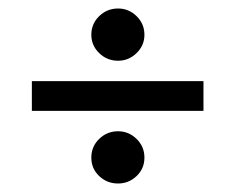

<svg xmlns="http://www.w3.org/2000/svg" viewBox="-20 -530 554 452"><path d="M55 -269V-339H459V-269ZM258 -98Q232 -98 213.5 -115.5Q195 -133 195 -159Q195 -185 213.5 -203Q232 -221 258 -221Q283 -221 301.5 -203Q320 -185 320 -159Q320 -133 301.5 -115.5Q283 -98 258 -98ZM258 -387Q232 -387 213.5 -405Q195 -423 195 -448Q195 -474 213.5 -492Q232 -510 258 -510Q283 -510 301.5 -492Q320 -474 320 -448Q320 -423 301.5 -405Q283 -387 258 -387Z"/></svg>

Font: Manuale SemiBold
Style: Italic
Weight: 600
Italic angle: -11°
Designer: Eduardo Tunni / Pablo Cosgaya
Foundry: Eduardo Tunni / Pablo Cosgaya
Version: Version 1.002